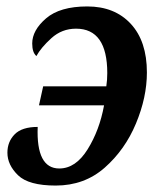

<svg xmlns="http://www.w3.org/2000/svg" viewBox="-20 -566 502 596"><path d="M153 10Q242 10 305 -45.5Q368 -101 402 -182.5Q436 -264 436 -341Q436 -438 386 -492Q336 -546 251 -546Q166 -546 123 -509Q80 -472 80 -431Q80 -403 93 -392Q107 -418 139.5 -447.5Q172 -477 216 -477Q313 -477 313 -339Q313 -318 310 -298H114L101 -239H303Q289 -162 252 -102.5Q215 -43 164 -43Q92 -43 97 -172Q48 -172 25.5 -149Q3 -126 3 -92Q3 -54 36 -22Q69 10 153 10Z"/></svg>

Font: Noto Serif SemiCondensed Semi
Style: Italic
Weight: 600
Width: 4
Italic angle: -12°
Designer: Monotype Design Team
Foundry: Monotype Imaging Inc.
Version: Version 1.901